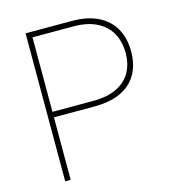

<svg xmlns="http://www.w3.org/2000/svg" viewBox="-106 -801 814 891"><g transform="rotate(-15 300.5 -355.5)"><path d="M124 -300.3V0H97.7V-710.9H319.8Q394.5 -710.9 446 -685.3Q497.6 -659.7 523.4 -613Q549.3 -566.4 549.3 -503.4Q549.3 -440.4 523.4 -394.8Q497.6 -349.1 446 -324.7Q394.5 -300.3 319.8 -300.3ZM124 -684.6V-326.7H319.8Q389.2 -326.7 434.6 -349.6Q480 -372.6 501.5 -412.1Q522.9 -451.7 522.9 -502.4Q522.9 -555.2 501.5 -595.9Q480 -636.7 434.6 -660.6Q389.2 -684.6 319.8 -684.6Z"/></g></svg>

Font: Mardoto Thin
Style: Regular
Weight: 250
Designer: Christian Robertson, Vahan Hovhannisyan
Foundry: Google
Version: Version 1.000